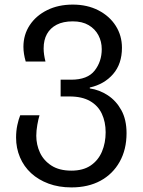

<svg xmlns="http://www.w3.org/2000/svg" viewBox="-20 -566 621 836"><path d="M291 250Q236 250 191.5 233.5Q147 217 115.5 188Q84 159 67 119Q50 79 50 33Q50 4 55.5 -21.5Q61 -47 68 -64H152Q147 -48 142.5 -22.5Q138 3 138 25Q138 64 154 98.5Q170 133 204 155Q238 177 291 177Q342 177 375 154.5Q408 132 424 94Q440 56 440 10Q440 -35 423.5 -70.5Q407 -106 372 -126Q337 -146 283 -146H244V-219H290Q361 -219 392 -258.5Q423 -298 423 -352Q423 -385 408.5 -412.5Q394 -440 366 -456.5Q338 -473 297 -473Q255 -473 227 -458.5Q199 -444 184.5 -418Q170 -392 170 -355Q170 -342 172 -328Q174 -314 178 -298H92Q87 -315 84.5 -331Q82 -347 82 -362Q82 -415 109.5 -456.5Q137 -498 185.5 -522Q234 -546 297 -546Q360 -546 408.5 -521Q457 -496 484 -453.5Q511 -411 511 -358Q511 -288 472.5 -243.5Q434 -199 371 -185V-181Q413 -175 449.5 -151Q486 -127 508.5 -86Q531 -45 531 14Q531 85 501 138.5Q471 192 417.5 221Q364 250 291 250Z"/></svg>

Font: Noto Sans Georgian
Style: Regular
Weight: 400
Designer: Monotype Design Team, Akaki Razmadze
Foundry: Google LLC
Version: Version 2.002